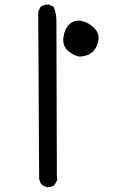

<svg xmlns="http://www.w3.org/2000/svg" viewBox="-20 -807 540 826"><path d="M179.7 -2 160.2 -11.7Q150.4 -23.4 148.4 -39.1L144.5 -757.8L154.3 -777.3Q169.9 -789.1 191.4 -787.1L210.9 -777.3Q222.7 -750 222.7 -716.8Q222.7 -683.6 224.6 -52.7L226.6 -33.2L214.8 -11.7Q201.2 0 179.7 -2ZM323.2 -563.5Q300.8 -565.4 274.4 -586.9Q248 -608.4 252.9 -646Q257.8 -683.6 279.3 -703.1Q300.8 -722.7 330.6 -716.8Q360.4 -710.9 384.8 -687Q409.2 -663.1 402.8 -630.9Q396.5 -598.6 376.5 -582Q356.4 -565.4 323.2 -563.5Z"/></svg>

Font: JasonHandwriting2
Style: Regular
Weight: 400
Version: Version 1.05.10